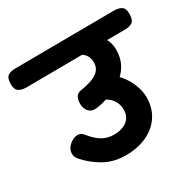

<svg xmlns="http://www.w3.org/2000/svg" viewBox="-238 -943 1142 1127"><g transform="rotate(-30 333.0 -379.5)"><path d="M669.3 -764.8Q703.1 -764 720.9 -750.9Q738.7 -737.9 737.7 -698.6Q736.9 -660.2 717.7 -647.6Q698.6 -634.9 665 -635.7L-3.4 -630.9Q-37.2 -631.7 -55 -645.2Q-72.8 -658.8 -72 -697.1Q-71.2 -736.4 -51.7 -748.6Q-32.1 -760.8 0.9 -760ZM282.7 -319.1Q255 -318.9 238.8 -339.6Q222.6 -360.2 222.6 -388.1Q222.6 -419.3 232.9 -435.9Q243.3 -452.6 266.4 -456.1Q345.4 -468.4 380.2 -493.6Q414.9 -518.7 414.9 -561.1Q414.9 -579.7 408.9 -594.6Q402.9 -609.6 393.2 -620.4Q383.4 -631.2 371.4 -636.2L418.8 -750.6Q460 -732.3 492.9 -703.2Q525.9 -674.1 545.7 -637.8Q565.6 -601.4 565.6 -561.1Q565.6 -502.4 539.7 -457.1Q513.8 -411.8 463.3 -380Q412.8 -348.2 338.4 -328.1Q333.6 -326.9 314.9 -323.1Q296.2 -319.3 282.7 -319.1ZM306.4 6.3Q224.4 6.3 161.2 -29.2Q98 -64.8 52.7 -117Q43.2 -127.1 38.8 -137.4Q34.3 -147.7 34.6 -161.9Q34.8 -182.2 47.5 -199.6Q60.2 -217 79.6 -228.1Q98.9 -239.1 116.7 -239.1Q131.9 -239.1 141.1 -233.2Q150.3 -227.2 159.8 -215.3Q191.9 -175 226.6 -154.2Q261.2 -133.4 306.4 -133.4Q342.8 -133.4 370.3 -145.2Q397.8 -156.9 412.8 -179.3Q427.8 -201.8 427.8 -231.6Q427.8 -267.4 410.8 -294.7Q393.8 -321.9 363.2 -337.9Q347 -348.6 336.2 -364.2Q325.4 -379.8 325.4 -399.8Q325.4 -429.2 346.1 -449.8Q366.7 -470.3 394.9 -470.3Q413.4 -470.6 427.1 -463.4Q479.9 -438.4 513.7 -397.6Q547.4 -356.8 563.8 -312Q580.2 -267.2 580.2 -231.6Q580.2 -156.1 544.4 -102.8Q508.6 -49.6 446.5 -21.6Q384.4 6.3 306.4 6.3Z"/></g></svg>

Font: Playpen Sans Deva
Style: Regular
Weight: 400
Designer: Pooja Saxena, Gunjan Panchal, Laura Meseguer, Veronika Burian, José Scaglione
Foundry: TypeTogether
Version: Version 2.000